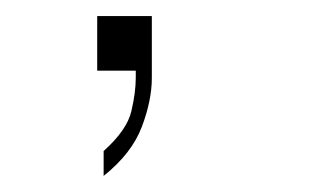

<svg xmlns="http://www.w3.org/2000/svg" viewBox="-20 -88 400 239"><path d="M109 131V100Q138 74 143.5 50.5Q149 27 149 9V0H101V-68H169V9Q169 37 156.5 70Q144 103 109 131Z"/></svg>

Font: Panamera Light
Style: Regular
Weight: 300
Designer: Bastien Sozeau
Foundry: NBR — Bastien Sozeau
Version: Version 3.002; ttfautohint (v1.8.4.7-5d5b);gftools[0.9.33]